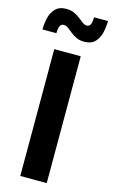

<svg xmlns="http://www.w3.org/2000/svg" viewBox="-166 -1029 635 1082"><g transform="rotate(15 151.5 -488.5)"><path d="M226.4 0H72V-740H226.4ZM223.2 -824Q196.2 -824 176.8 -833.4Q157.4 -842.8 142.7 -854.9Q128 -867 115.4 -876.4Q102.8 -885.8 88.8 -885.8Q73 -885.8 66.7 -871.1Q60.4 -856.4 60.4 -830H-21Q-21 -863.4 -13.2 -897.1Q-5.4 -930.8 16.7 -953.9Q38.8 -977 79.8 -977Q106.8 -977 126.7 -967.6Q146.6 -958.2 161.6 -946.3Q176.6 -934.4 189.2 -925Q201.8 -915.6 214.8 -915.6Q229.6 -915.6 235.9 -930.4Q242.2 -945.2 242.2 -971.4H323.6Q323.6 -938.6 315.8 -904.4Q308 -870.2 286.4 -847.1Q264.8 -824 223.2 -824Z"/></g></svg>

Font: Be Vietnam Pro Variable Thin
Style: Regular
Weight: 100
Designer: Lam Bao, Tony Le, Vietanh Nguyen
Foundry: Yellow Type Foundry
Version: Version 1.002